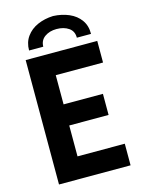

<svg xmlns="http://www.w3.org/2000/svg" viewBox="-134 -996 800 1073"><g transform="rotate(-15 266.0 -459.0)"><path d="M70.3 -719.7H484.4V-594.7H210.9V-425.8H438.5V-303.7H210.9V-125H484.4V0H70.3ZM460.9 -766.6H378.9Q379.4 -804.2 351.3 -823.5Q323.2 -842.8 281.2 -842.8Q240.7 -842.8 212.9 -823Q185.1 -803.2 184.6 -766.6H102.5Q102.5 -813.5 126.7 -846.9Q150.9 -880.4 191.4 -898.2Q231.9 -916 281.2 -918Q331.5 -916 372.8 -898.2Q414.1 -880.4 438 -846.9Q461.9 -813.5 460.9 -766.6Z"/></g></svg>

Font: Reddit Sans Chocolate
Style: Bold
Weight: 700
Designer: Stephen Hutchings
Foundry: Reddit
Version: Version 1.011